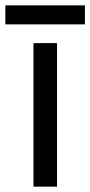

<svg xmlns="http://www.w3.org/2000/svg" viewBox="-40 -697 337 717"><path d="M277 -677H-20V-606H277ZM173 0V-536H85V0Z"/></svg>

Font: Noto Sans Brahmi
Style: Regular
Weight: 400
Designer: Monotype Design Team
Foundry: Monotype Imaging Inc.
Version: Version 2.004